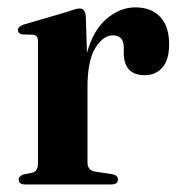

<svg xmlns="http://www.w3.org/2000/svg" viewBox="-20 -488 478 508"><path d="M207 -445 210 -348Q226.5 -408 262 -438.2Q297.5 -468.5 338 -468.5Q380.5 -468.5 404 -443.2Q427.5 -418 427.5 -371Q427.5 -329.5 409.5 -309.2Q391.5 -289 363.5 -289Q308.5 -289 307.5 -346.5V-363.5Q307 -394.5 278.5 -394.5Q253 -394.5 232.2 -361Q211.5 -327.5 211.5 -258V-58Q211.5 -37.5 231.5 -34L277.5 -27Q292 -24 292 -13Q292 0 274.5 0H46.5Q29.5 0 29.5 -13Q29.5 -22 42.5 -26.5L65.5 -31Q80.5 -35 80.5 -55.5V-378.5Q80.5 -394.5 68.5 -396L38.5 -397Q27.5 -399 27.5 -408.5Q27.5 -417.5 42.5 -423L157.5 -456.5Q172.5 -462 179.8 -463.8Q187 -465.5 191.5 -465.5Q205 -465.5 207 -445Z"/></svg>

Font: Fraunces 72pt SemiBold
Style: Regular
Weight: 600
Version: Version 1.000;[b76b70a41]